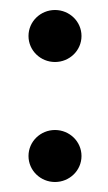

<svg xmlns="http://www.w3.org/2000/svg" viewBox="-20 -353 215 384"><path d="M37 -41C37 -12 61 11 90 11C119 11 143 -12 143 -41C143 -70 119 -93 90 -93C61 -93 37 -70 37 -41ZM37 -281C37 -252 61 -229 90 -229C119 -229 143 -252 143 -281C143 -310 119 -333 90 -333C61 -333 37 -310 37 -281Z"/></svg>

Font: Charger Sport
Style: Regular
Weight: 400
Designer: Jasper
Foundry: Cannot Into Space Fonts
Version: Version 1.1